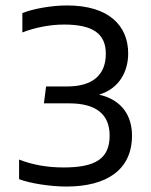

<svg xmlns="http://www.w3.org/2000/svg" viewBox="-20 -674 554 704"><path d="M464 -177C464 -248 428 -308 343 -327C418 -349 450 -413 450 -478C450 -580 379 -654 226 -654C166 -654 99 -641 62 -626V-555C105 -572 161 -584 215 -584C321 -584 368 -550 368 -477C368 -401 322 -357 226 -357H149L141 -295H234C327 -295 382 -259 382 -177C382 -90 327 -60 213 -60C155 -60 101 -69 50 -89V-17C89 -2 164 10 223 10C371 10 464 -51 464 -177Z"/></svg>

Font: Kanit Light
Style: Regular
Weight: 300
Designer: Katatrad Team
Foundry: CadsonDemak
Version: Version 1.000;PS 001.000;hotconv 1.0.88;makeotf.lib2.5.64775